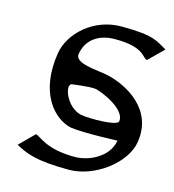

<svg xmlns="http://www.w3.org/2000/svg" viewBox="-94 -669 689 759"><g transform="rotate(15 251.0 -289.5)"><path d="M95 -422C68 -254 150 -167 221 -152C274 -144 412 -150 412 -150C401 -82 325 -44 265 -44C144 -44 113 -89 94 -91L35 -32C78 -9 118 11 256 11C361 11 477 -76 491 -166C513 -306 387 -372 306 -390C265 -399 169 -400 175 -441C185 -504 236 -536 302 -535C423 -535 423 -489 442 -488L502 -547C459 -570 448 -590 310 -590C198 -590 108 -507 95 -422ZM178 -318C178 -318 250 -329 277 -325C313 -316 407 -274 399 -225C393 -205 284 -205 247 -211C185 -225 155 -308 178 -318Z"/></g></svg>

Font: Charger Sport
Style: DfObl
Weight: 400
Designer: Jasper
Foundry: Cannot Into Space Fonts
Version: Version 1.1